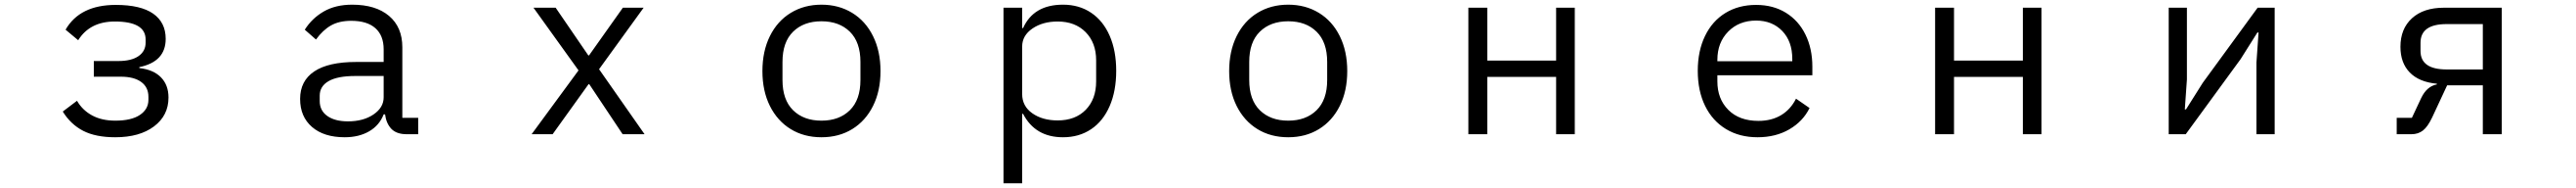

<svg xmlns="http://www.w3.org/2000/svg" viewBox="-20 -574 11040 804"><path d="M249 -97 310 -143Q333 -103 374.5 -80.5Q416 -58 474 -58Q543 -58 579.5 -82.5Q616 -107 616 -147V-160Q616 -201 585 -223.5Q554 -246 498 -246H382V-313H487Q543 -313 573.5 -334Q604 -355 604 -392V-405Q604 -482 472 -482Q365 -482 315 -402L261 -447Q322 -553 476 -553Q583 -553 636.5 -515.5Q690 -478 690 -408Q690 -310 577 -287V-283Q638 -276 670 -243Q702 -210 702 -157Q702 -80 640 -33.5Q578 13 474 13Q390 13 336.5 -14.5Q283 -42 249 -97Z M1266 -151Q1266 -228 1326.5 -268.5Q1387 -309 1506 -309H1624V-363Q1624 -422 1588.5 -453.5Q1553 -485 1485 -485Q1433 -485 1398 -465Q1363 -445 1334 -405L1286 -447Q1317 -496 1367.5 -525Q1418 -554 1489 -554Q1590 -554 1647 -506Q1704 -458 1704 -372V-70H1772V0H1723Q1679 0 1657 -23Q1635 -46 1630 -85H1624Q1606 -38 1562 -12.5Q1518 13 1457 13Q1368 13 1317 -31Q1266 -75 1266 -151ZM1624 -158V-249H1502Q1426 -249 1388 -227Q1350 -205 1350 -165V-142Q1350 -101 1382.5 -78Q1415 -55 1471 -55Q1537 -55 1580.5 -84.5Q1624 -114 1624 -158Z M2348 0H2258L2459 -273L2266 -541H2361L2501 -337H2504L2649 -541H2738L2547 -278L2742 0H2648L2505 -214H2502Z M3247 -270Q3247 -355 3279 -419.5Q3311 -484 3368.5 -519Q3426 -554 3500 -554Q3574 -554 3631.5 -519Q3689 -484 3721 -419.5Q3753 -355 3753 -270Q3753 -185 3721 -121Q3689 -57 3632 -22Q3575 13 3500 13Q3425 13 3368 -22Q3311 -57 3279 -121Q3247 -185 3247 -270ZM3667 -232V-309Q3667 -394 3621.5 -438.5Q3576 -483 3500 -483Q3424 -483 3378.5 -438.5Q3333 -394 3333 -309V-232Q3333 -147 3378.5 -102.5Q3424 -58 3500 -58Q3576 -58 3621.5 -102.5Q3667 -147 3667 -232Z M4280 210V-541H4360V-454H4364Q4409 -554 4535 -554Q4604 -554 4655.5 -519.5Q4707 -485 4735 -421Q4763 -357 4763 -271Q4763 -185 4735 -120.5Q4707 -56 4655.5 -21.5Q4604 13 4535 13Q4416 13 4364 -87H4360V210ZM4677 -226V-316Q4677 -391 4632 -436.5Q4587 -482 4512 -482Q4448 -482 4404 -452Q4360 -422 4360 -375V-172Q4360 -120 4403.5 -89.5Q4447 -59 4512 -59Q4588 -59 4632.5 -104.5Q4677 -150 4677 -226Z M5247 -270Q5247 -355 5279 -419.5Q5311 -484 5368.5 -519Q5426 -554 5500 -554Q5574 -554 5631.5 -519Q5689 -484 5721 -419.5Q5753 -355 5753 -270Q5753 -185 5721 -121Q5689 -57 5632 -22Q5575 13 5500 13Q5425 13 5368 -22Q5311 -57 5279 -121Q5247 -185 5247 -270ZM5667 -232V-309Q5667 -394 5621.5 -438.5Q5576 -483 5500 -483Q5424 -483 5378.5 -438.5Q5333 -394 5333 -309V-232Q5333 -147 5378.5 -102.5Q5424 -58 5500 -58Q5576 -58 5621.5 -102.5Q5667 -147 5667 -232Z M6353 0H6272V-541H6353V-315H6648V-541H6728V0H6648V-245H6353Z M7255 -271Q7255 -356 7286 -420Q7317 -484 7373.5 -518.5Q7430 -553 7505 -553Q7578 -553 7632.5 -519.5Q7687 -486 7716.5 -426Q7746 -366 7746 -289V-252H7339V-226Q7339 -151 7386 -104Q7433 -57 7515 -57Q7571 -57 7612 -81.5Q7653 -106 7676 -152L7734 -112Q7706 -55 7647.5 -21Q7589 13 7511 13Q7434 13 7376 -22Q7318 -57 7286.5 -121Q7255 -185 7255 -271ZM7339 -318V-312H7660V-322Q7660 -397 7617 -441.5Q7574 -486 7505 -486Q7432 -486 7385.5 -439Q7339 -392 7339 -318Z M8353 0H8272V-541H8353V-315H8648V-541H8728V0H8648V-245H8353Z M9346 0H9273V-541H9351V-234L9342 -106H9347L9419 -220L9654 -541H9727V0H9649V-307L9658 -435H9653L9581 -321Z M10250 0V-70H10315L10355 -155Q10379 -205 10422 -213V-216Q10346 -223 10306 -264Q10266 -305 10266 -374Q10266 -451 10315.5 -496Q10365 -541 10452 -541H10700V0H10619V-209H10466L10402 -72Q10383 -32 10362.5 -16Q10342 0 10313 0ZM10619 -277V-471H10464Q10352 -471 10352 -391V-356Q10352 -277 10464 -277Z"/></svg>

Font: IBM Plex Sans JP
Style: Regular
Weight: 400
Designer: Mike Abbink; Paul van der Laan; Pieter van Rosmalen; Wujin Sim; Yejin Wi; Jinhee Kim; Boomi Park; Yona Kim; Kichan Ma
Foundry: Sandoll Inc.
Version: Version 1.000